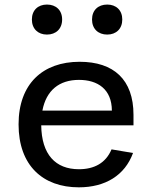

<svg xmlns="http://www.w3.org/2000/svg" viewBox="-20 -790 660 822"><path d="M59.5 -257.5C59.5 -81 164 12 317.5 12C430.5 12 514.5 -39 549.5 -135L457.5 -150.5C433 -92 383.5 -65.5 318 -65.5C217.5 -65.5 158 -128.5 156.5 -253.5H551.5V-298.5C551.5 -449.5 466.5 -525.5 321 -525.5C163 -525.5 59.5 -431 59.5 -257.5ZM181 -642C219.5 -642 246 -666.5 246 -706.5C246 -746.5 219.5 -770.5 181 -770.5C143 -770.5 116.5 -746.5 116.5 -706.5C116.5 -666.5 143 -642 181 -642ZM439 -642C477 -642 503.5 -666.5 503.5 -706.5C503.5 -746.5 477 -770.5 439 -770.5C400.5 -770.5 374 -746.5 374 -706.5C374 -666.5 400.5 -642 439 -642ZM161.5 -316.5C178 -403.5 234 -448 318 -448C398.5 -448 458.5 -408 459 -316.5Z"/></svg>

Font: Monaspace Neon
Style: Regular
Weight: 400
Designer: Riley Cran & the Lettermatic Team
Foundry: Lettermatic
Version: Version 1.200 (Monaspace Neon)